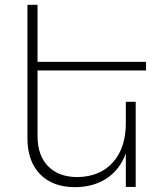

<svg xmlns="http://www.w3.org/2000/svg" viewBox="-20 -777 672 798"><path d="M136 -484V-211Q136 -131 180 -86Q224 -41 303 -41Q397 -43 450 -103Q503 -163 503 -266V-354H544V0H503V-139Q478 -72 424 -36Q370 0 293 1Q199 1 146.5 -53Q94 -107 94 -203V-757H136V-520H587V-484Z"/></svg>

Font: Montserrat arm2 ExtraLight
Style: Regular
Weight: 275
Designer: Julieta Ulanovsky
Foundry: Julieta Ulanovsky
Version: Version 6.000